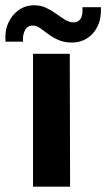

<svg xmlns="http://www.w3.org/2000/svg" viewBox="-56 -701 399 721"><path d="M68 0V-499H206L207.2 0ZM30.6 -544.6H-35.2Q-38.8 -583 -25.2 -614Q-11.6 -645 14 -663.1Q39.6 -681.2 72 -681.2Q97.2 -681.2 117.7 -671.4Q138.2 -661.6 155.2 -649.1Q172.2 -636.6 188.3 -626.8Q204.4 -617 221.2 -617Q238.2 -617 246.9 -631Q255.6 -645 253.6 -674H323Q325 -632.4 310.8 -602.9Q296.6 -573.4 271.4 -557.3Q246.2 -541.2 215 -541.2Q184.6 -541.2 163 -551Q141.4 -560.8 125 -573.1Q108.6 -585.4 94.9 -595.2Q81.2 -605 66.8 -605Q46.6 -605 37.4 -586.6Q28.2 -568.2 30.6 -544.6Z"/></svg>

Font: Maven Pro VF Beta
Style: Regular
Weight: 400
Designer: Joe Prince
Foundry: Joe Prince
Version: Version 2.002